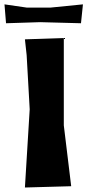

<svg xmlns="http://www.w3.org/2000/svg" viewBox="-71 -835 393 863"><path d="M-50.8 -815.4 -43.9 -730.5 109.4 -735.4 293 -730.5 301.8 -815.4 155.3 -800.8H49.8ZM41 -658.2 48.8 -586.9 62.5 -343.8 41 7.8 249 2 215.8 -271.5V-664.1Z"/></svg>

Font: MaokenAssortedSans-TC
Style: Regular
Weight: 500
Version: Version 0.83